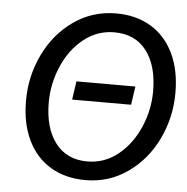

<svg xmlns="http://www.w3.org/2000/svg" viewBox="-53 -786 827 850"><g transform="rotate(5 360.5 -360.5)"><path d="M280 -419H542L530 -337H268ZM65 -315Q65 -424 111.5 -520.5Q158 -617 241.5 -675.5Q325 -734 430 -734Q518 -734 583.5 -695Q649 -656 685 -582Q721 -508 721 -406Q721 -298 675 -201.5Q629 -105 545.5 -46Q462 13 357 13Q269 13 203 -26Q137 -65 101 -139Q65 -213 65 -315ZM622 -404Q622 -519 571.5 -584.5Q521 -650 429 -650Q352 -650 292 -601.5Q232 -553 199 -475.5Q166 -398 166 -316Q166 -202 216.5 -136Q267 -70 358 -70Q435 -70 495 -118.5Q555 -167 588.5 -244.5Q622 -322 622 -404Z"/></g></svg>

Font: Nebula Sans Medium
Style: Regular
Weight: 500
Italic angle: -9°
Designer: Paul D. Hunt for Adobe (as Source Sans)
Foundry: Nebula Entertainment & Broadcasting LLC
Version: Version 1.010